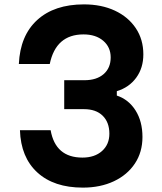

<svg xmlns="http://www.w3.org/2000/svg" viewBox="-20 -838 740 876"><path d="M630 -213Q630 -144 595.5 -92Q561 -40 499.5 -11Q438 18 358 18Q226 18 150.5 -51Q75 -120 71 -244H211Q233 -119 356 -119Q412 -119 445.5 -149Q479 -179 479 -228Q479 -280 448.5 -310Q418 -340 363 -340H273V-472H365Q421 -472 453 -500Q485 -528 485 -576Q485 -623 451 -652Q417 -681 361 -681Q235 -681 207 -546H66Q72 -676 150 -747Q228 -818 363 -818Q443 -818 504 -789.5Q565 -761 599.5 -709.5Q634 -658 634 -590Q634 -528 601.5 -483.5Q569 -439 513 -422V-402Q567 -384 598.5 -334Q630 -284 630 -213Z"/></svg>

Font: Martian Mono SemiBold
Style: Regular
Weight: 600
Monospace: yes
Designer: Roman Shamin
Foundry: Evil Martians
Version: Version 1.000; ttfautohint (v1.8.4.7-5d5b)